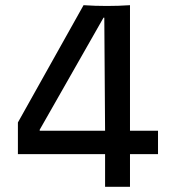

<svg xmlns="http://www.w3.org/2000/svg" viewBox="-20 -720 660 740"><path d="M49 -126V-248Q167 -459 302 -700Q392 -694 481 -700V-216H589V-126H481V0H385V-126ZM133 -220V-216H385L382 -652H379Q254 -433 133 -220Z"/></svg>

Font: Rilu
Style: Bold
Weight: 500
Designer: Alí Sinisterra
Foundry: Alí Sinisterra
Version: ""